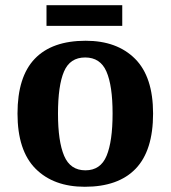

<svg xmlns="http://www.w3.org/2000/svg" viewBox="-20 -705 653 735"><path d="M304.6 10Q185 10 116 -59.3Q47 -128.7 47 -270.3Q47 -411 113.1 -480Q179.2 -549 308 -549Q428 -549 497 -480Q566 -411 566 -270.3Q566 -128.7 499.5 -59.3Q433 10 304.6 10ZM307 -53Q365 -53 388 -108.5Q411 -164 411 -270.5Q411 -377 387.5 -431Q364 -485 306 -485Q248 -485 225 -431.2Q202 -377.5 202 -270Q202 -164 225.5 -108.5Q249 -53 307 -53ZM158 -606V-685H448V-606Z"/></svg>

Font: Noto Serif NP Hmong
Style: Regular
Weight: 400
Designer: Dalton Maag Ltd
Foundry: Dalton Maag Ltd
Version: Version 1.001